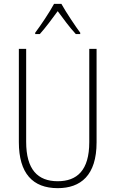

<svg xmlns="http://www.w3.org/2000/svg" viewBox="-20 -968 600 998"><path d="M299 -948H261C238 -905 191 -835 163 -798V-791H187C216 -823 253 -873 280 -910C308 -872 343 -824 374 -791H397V-798C375 -827 324 -903 299 -948ZM482 -228V-714H444V-229C444 -82 380 -26 280 -26C176 -26 116 -87 116 -231V-714H78V-229C78 -67 150 10 280 10C399 10 482 -56 482 -228Z"/></svg>

Font: Noto Sans Ethiopic Condensed ExtraLight
Style: Regular
Weight: 200
Width: 3
Designer: Monotype Design Team
Foundry: Monotype Imaging Inc.
Version: Version 2.102